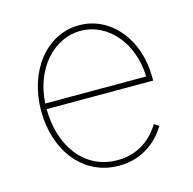

<svg xmlns="http://www.w3.org/2000/svg" viewBox="-88 -643 748 743"><g transform="rotate(-15 286.0 -271.5)"><path d="M300.8 11.7C407.2 11.7 465.8 -55.2 490.2 -96.7L471.7 -109.4C451.7 -76.7 401.9 -10.7 300.8 -10.7C164.1 -10.7 86.4 -129.9 85.9 -272.5H512.7V-285.2C512.7 -438.5 417.5 -553.7 290 -553.7C160.6 -553.7 63.5 -431.6 63.5 -271.5C63.5 -110.8 158.2 11.7 300.8 11.7ZM86.4 -294.9C93.3 -430.7 182.1 -531.2 290 -531.2C402.8 -531.2 486.8 -427.2 490.7 -294.9Z"/></g></svg>

Font: Raveo Thin
Style: Regular
Weight: 100
Designer: Jakub Foglar, Rasmus Andersson (Inter)
Foundry: Jakubfoglar.com
Version: Version 1.100;Glyphs 3.2.3 (3260)